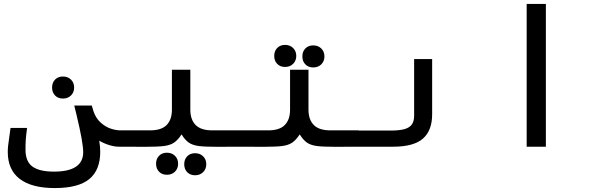

<svg xmlns="http://www.w3.org/2000/svg" viewBox="-20 -745 3040 975"><path d="M19.5 27Q19.5 10.5 21.2 -4.8Q23 -20 27 -48L33.5 -95.5H117.5Q112 -54.5 110.8 -34.5Q109.5 -14.5 109.5 15Q109.5 75.5 145 101Q180.5 126.5 254 126.5Q402.5 126.5 402.5 27.5Q402.5 -20 369.5 -158L364.5 -178.5L357 -209H446L455 -179Q467.5 -143.5 491.8 -122Q516 -100.5 542.5 -91.8Q569 -83 591.5 -83H602.5V0H584Q561.5 0 534.8 -8.2Q508 -16.5 484 -30.5Q489 1 489 25.5Q489 119 433.2 164.5Q377.5 210 258 210Q141 210 80.2 163.5Q19.5 117 19.5 27ZM244.5 -300.5Q244.5 -325.5 259.8 -341Q275 -356.5 299.5 -356.5Q324.5 -356.5 340.5 -340.8Q356.5 -325 356.5 -300.5Q356.5 -276 340.5 -260.2Q324.5 -244.5 299.5 -244.5Q275 -244.5 259.8 -260Q244.5 -275.5 244.5 -300.5Z M772.5 86.5Q772.5 61.5 787.8 46Q803 30.5 827.5 30.5Q852.5 30.5 868.5 46.2Q884.5 62 884.5 86.5Q884.5 111 868.5 126.8Q852.5 142.5 827.5 142.5Q803 142.5 787.8 127Q772.5 111.5 772.5 86.5ZM915.5 89Q915.5 64 930.8 48.5Q946 33 970.5 33Q995.5 33 1011.5 48.8Q1027.5 64.5 1027.5 89Q1027.5 113.5 1011.5 129.2Q995.5 145 970.5 145Q946 145 930.8 129.5Q915.5 114 915.5 89ZM853 -188V-391H946.5V-188Q946.5 -137.5 973.5 -110.2Q1000.5 -83 1057.5 -83H1201.5V0L1083 0.5Q1020 0.5 989.2 -3.5Q958.5 -7.5 939.2 -20.5Q920 -33.5 902 -62.5Q883 -33.5 863.5 -20.5Q844 -7.5 812.8 -3.5Q781.5 0.5 718 0.5L598.5 0V-83H742.5Q799.5 -83 826.2 -110.2Q853 -137.5 853 -188Z M1372.5 -461Q1372.5 -486 1387.8 -501.5Q1403 -517 1427.5 -517Q1452.5 -517 1468.5 -501.2Q1484.5 -485.5 1484.5 -461Q1484.5 -436.5 1468.5 -420.8Q1452.5 -405 1427.5 -405Q1403 -405 1387.8 -420.5Q1372.5 -436 1372.5 -461ZM1515.5 -458.5Q1515.5 -483.5 1530.8 -499Q1546 -514.5 1570.5 -514.5Q1595.5 -514.5 1611.5 -498.8Q1627.5 -483 1627.5 -458.5Q1627.5 -434 1611.5 -418.2Q1595.5 -402.5 1570.5 -402.5Q1546 -402.5 1530.8 -418Q1515.5 -433.5 1515.5 -458.5ZM1453 -188V-391H1546.5V-188Q1546.5 -137.5 1573.5 -110.2Q1600.5 -83 1657.5 -83H1801.5V0L1683 0.5Q1620 0.5 1589.2 -3.5Q1558.5 -7.5 1539.2 -20.5Q1520 -33.5 1502 -62.5Q1483 -33.5 1463.5 -20.5Q1444 -7.5 1412.8 -3.5Q1381.5 0.5 1318 0.5L1198.5 0V-83H1342.5Q1399.5 -83 1426.2 -110.2Q1453 -137.5 1453 -188Z M1800 -82H1964Q2008 -82 2033.8 -89.2Q2059.5 -96.5 2071.2 -112.8Q2083 -129 2083 -157.5V-445H2174.5V-164.5Q2174.5 -82.5 2127.8 -41.2Q2081 0 1975.5 0H1800Z M2752 -725V0H2654.5V-725Z"/></svg>

Font: JuliaMono Medium
Style: Italic
Weight: 500
Italic angle: -9°
Monospace: yes
Designer: cormullion
Foundry: corm
Version: Version 0.054; ttfautohint (v1.8.4)